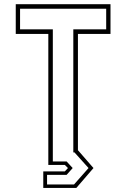

<svg xmlns="http://www.w3.org/2000/svg" viewBox="-20 -720 601 914"><path d="M186 174.5V96H288.5L303.5 80L288.5 65H210V-558.5H55V-700H506V-558.5H351V-5L425 80L343.5 174.5ZM204 158H332.5L401.5 80L334.5 5.5H329V-580.5H485.5V-678.5H75.5V-580.5H231.5V48.5H297L326 80L297 112.5H204Z"/></svg>

Font: Tourney Expanded ExtraLight
Style: Regular
Weight: 200
Width: 7
Designer: Tyler Finck
Foundry: Etcetera Type Co
Version: Version 1.010; ttfautohint (v1.8.3)